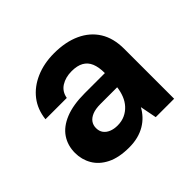

<svg xmlns="http://www.w3.org/2000/svg" viewBox="-128 -671 841 841"><g transform="rotate(-45 292.5 -250.5)"><path d="M236 12Q173 12 132 -8.5Q91 -29 71 -63.5Q51 -98 51 -139Q51 -185 74.5 -220Q98 -255 146 -274.5Q194 -294 266 -294H391Q391 -331 381 -355Q371 -379 349.5 -391Q328 -403 294 -403Q256 -403 229 -386Q202 -369 196 -335H64Q70 -390 100.5 -429.5Q131 -469 181.5 -491Q232 -513 295 -513Q366 -513 418 -489Q470 -465 498 -420Q526 -375 526 -309V0H412L397 -77Q386 -57 371 -41Q356 -25 336 -13Q316 -1 291 5.5Q266 12 236 12ZM268 -92Q294 -92 314.5 -101.5Q335 -111 350 -127.5Q365 -144 373.5 -165.5Q382 -187 385 -211V-212H282Q251 -212 231.5 -204Q212 -196 202.5 -182.5Q193 -169 193 -151Q193 -132 202.5 -119Q212 -106 229 -99Q246 -92 268 -92Z"/></g></svg>

Font: DM Sans 18pt
Style: Bold
Weight: 700
Designer: Colophon Foundry, Jonny Pinhorn
Foundry: Colophon Foundry
Version: Version 4.004;gftools[0.9.30]